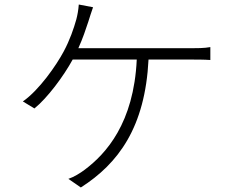

<svg xmlns="http://www.w3.org/2000/svg" viewBox="-20 -799 1040 848"><path d="M326 -586C346 -630 359 -670 370 -703C376 -724 384 -746 391 -767L328 -779C326 -753 322 -732 317 -713C306 -674 289 -623 261 -571C229 -511 153 -401 81 -351L132 -320C189 -366 260 -461 301 -536H584C571 -255 448 -120 355 -50C334 -34 306 -17 282 -9L337 29C503 -77 621 -237 636 -536H822C845 -536 882 -536 909 -534V-591C883 -586 846 -586 822 -586Z"/></svg>

Font: Genne Gothic Light
Style: Regular
Weight: 300
Designer: Ryoko NISHIZUKA (kana & ideographs); Paul D. Hunt (Latin, Greek & Cyrillic); Wenlong ZHANG (bopomofo); Sandoll Communica
Foundry: Adobe Systems Incorporated
Version: Version 1.004;PS 1.004;hotconv 16.6.51;makeotf.lib2.5.65220